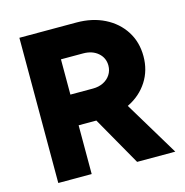

<svg xmlns="http://www.w3.org/2000/svg" viewBox="-104 -797 862 894"><g transform="rotate(-15 327.0 -350.0)"><path d="M68 0V-700H343Q419 -700 478 -670.5Q537 -641 570.5 -588.5Q604 -536 604 -468Q604 -400 570 -347Q536 -294 476.5 -264.5Q417 -235 340 -235H229V0ZM448 0 290 -278 411 -367 632 0ZM229 -383H338Q366 -383 388 -394Q410 -405 422.5 -424.5Q435 -444 435 -468Q435 -505 407.5 -529Q380 -553 335 -553H229Z"/></g></svg>

Font: Figtree Light ExtraBold
Style: Regular
Weight: 800
Version: Version 2.001;gftools[0.9.30]